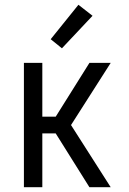

<svg xmlns="http://www.w3.org/2000/svg" viewBox="-20 -783 540 803"><path d="M354 0 213 -225H157V0H80V-520H157V-295H213L354 -520H443L277 -260L443 0ZM239 -581 192 -619 308 -763 367 -717Z"/></svg>

Font: HulyMono
Style: Regular
Weight: 400
Monospace: yes
Designer: Belleve Invis
Foundry: Belleve Invis
Version: Version 33.2.5; ttfautohint (v1.8.4)